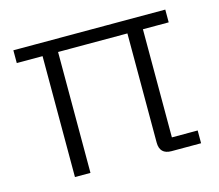

<svg xmlns="http://www.w3.org/2000/svg" viewBox="-82 -638 846 741"><g transform="rotate(-15 341.0 -267.0)"><path d="M517 0Q470 0 470 -47V-514H532V-51H635V0ZM131 0V-514H193V0ZM28 -483V-534H635V-483Z"/></g></svg>

Font: Mozilla Text ExtraLight
Style: Regular
Weight: 200
Designer: Studio DRAMA
Foundry: Studio DRAMA
Version: Version 1.000